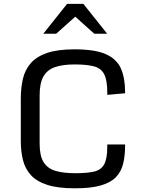

<svg xmlns="http://www.w3.org/2000/svg" viewBox="-20 -975 751 1005"><path d="M371.6 10.7Q283.2 10.7 227.5 -7.3Q171.9 -25.4 141.8 -58.3Q111.8 -91.3 100.3 -136.7Q88.9 -182.1 88.9 -237.3V-459Q88.9 -515.1 99.9 -562.3Q110.8 -609.4 140.9 -644Q170.9 -678.7 226.3 -697.8Q281.7 -716.8 370.6 -716.8Q477.5 -716.8 534.7 -691.2Q591.8 -665.5 613.3 -615.7Q634.8 -565.9 634.8 -493.2V-486.8L541.5 -478.5V-491.7Q541.5 -555.7 525.1 -586.9Q508.8 -618.2 471.2 -627.9Q433.6 -637.7 370.6 -637.7Q308.6 -637.7 268.1 -623.8Q227.5 -609.9 207.5 -575Q187.5 -540 187.5 -477.1V-222.2Q187.5 -159.7 208 -126.5Q228.5 -93.3 269.8 -80.8Q311 -68.4 373.5 -68.4Q435.1 -68.4 471.9 -76.7Q508.8 -85 525.1 -114.5Q541.5 -144 541.5 -207V-218.8H634.8V-213.9Q634.8 -160.6 624.8 -118.9Q614.7 -77.1 587.4 -48.3Q560.1 -19.5 508.1 -4.4Q456.1 10.7 371.6 10.7ZM206.5 -798.3 331.1 -954.6H416.5L541 -798.3H473.6L374 -887.7L273.9 -798.3Z"/></svg>

Font: Monda
Style: Regular
Weight: 400
Designer: Vernon Adams
Foundry: Vernon Adams
Version: Version 2.100; ttfautohint (v1.8.3)